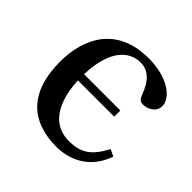

<svg xmlns="http://www.w3.org/2000/svg" viewBox="-137 -630 771 771"><g transform="rotate(45 248.0 -245.0)"><path d="M49 -240C49 -73 131 12 281 12C346 12 434 -17 470 -122L441 -136C404 -65 367 -40 300 -40C189 -40 157 -147 153 -238H359V-273H153C157 -411 214 -467 281 -467C327 -467 356 -434 376 -380C382 -364 388 -354 407 -354C427 -354 466 -367 466 -405C466 -451 400 -502 292 -502C110 -502 49 -373 49 -240Z"/></g></svg>

Font: Lingua Franca
Style: Regular
Weight: 400
Version: Version 1.19